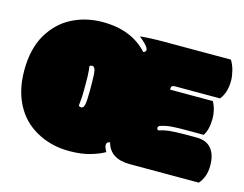

<svg xmlns="http://www.w3.org/2000/svg" viewBox="-93 -792 1209 952"><g transform="rotate(15 512.0 -315.5)"><path d="M324.7 -645.5Q240.7 -645.5 169.4 -609.4Q98.1 -573.2 54.4 -499Q10.7 -424.8 10.7 -313.5Q10.7 -202.1 59.1 -123Q101.1 -53.7 178.2 -17.1Q246.6 15.6 328.6 15.6Q390.6 15.6 436.3 2.2Q481.9 -11.2 508.8 -27.3Q496.6 -47.9 496.6 -59.6Q496.6 -71.3 502.9 -75Q509.3 -78.6 514.2 -78.6Q535.6 0.5 636.7 0.5H990.7Q1023.9 -37.6 1023.9 -94.7Q1023.9 -151.9 998.3 -182.4Q972.7 -212.9 922.4 -212.9H861.8Q818.8 -212.9 782.2 -209.5Q754.4 -206.1 729 -197.8Q722.2 -201.7 722.2 -208.5Q722.2 -215.3 728.5 -219.7Q735.4 -223.6 761.5 -229.2Q787.6 -234.9 861.8 -234.9H953.1Q974.6 -267.6 974.6 -325.7Q974.6 -345.2 968.8 -370.1Q962.4 -393.1 953.6 -408.2H734.9Q733.9 -409.2 733.9 -412.1V-416Q733.9 -430.2 752 -430.2H984.4Q1014.6 -467.3 1014.6 -529.3Q1014.6 -551.3 1007.8 -578.9Q1001 -606.4 986.8 -629.9H648.9Q572.3 -629.9 521 -624.5Q538.6 -610.8 554.7 -594.2Q570.3 -577.1 570.3 -567.6Q570.3 -558.1 557.1 -553.7Q474.6 -645.5 324.7 -645.5ZM351.1 -336.9V-294.4Q351.1 -245.6 346.7 -227.3Q342.3 -209 330.6 -209Q323.2 -209 317.4 -213.9L318.4 -225.6Q319.3 -236.3 320.8 -251.5Q322.3 -266.6 322.3 -299.8V-331.5Q322.3 -379.4 320.3 -394Q318.4 -408.7 317.4 -417.5Q323.2 -422.4 330.6 -422.4Q342.3 -422.4 346.7 -404.1Q351.1 -385.7 351.1 -336.9Z"/></g></svg>

Font: Friends & Family
Style: Regular
Weight: 400
Designer: Sarang Kulkarni, Maithili Shingre, Noopur Datye
Foundry: Ek Type
Version: Version 1.000;hotconv 1.0.117;makeotfexe 2.5.65602